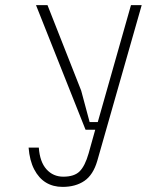

<svg xmlns="http://www.w3.org/2000/svg" viewBox="-20 -720 640 752"><path d="M228 -28Q271 -28 292 -49Q313 -70 327 -119L353 -212H315L121 -700H166L298 -365L331 -242H363L493 -700H535L361 -90Q345 -35 310.5 -11.5Q276 12 225 12Q188 12 160 -5Q132 -22 114 -56.5Q96 -91 92 -142H132Q136 -86 162 -57Q188 -28 228 -28Z"/></svg>

Font: Fliege Mono Thin
Style: Regular
Weight: 100
Version: Version 0.020;Glyphs 3.3 (3306)